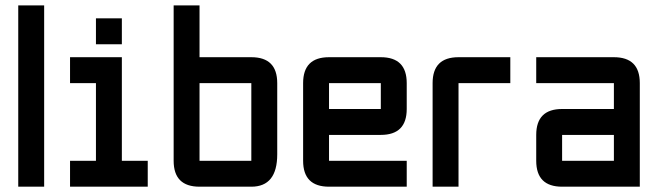

<svg xmlns="http://www.w3.org/2000/svg" viewBox="-20 -704 2481 724"><path d="M48.8 -683.6H146.5V0H48.8Z M341.8 -537.1V-634.8H439.5V-537.1ZM244.1 0V-97.7H341.8V-390.6H244.1V-488.3H439.5V-97.7H537.1V0Z M634.8 -683.6H732.4V-488.3H927.7Q1025.4 -488.3 1025.4 -390.6V-122.1Q1025.4 0 927.7 0H732.4Q634.8 0 634.8 -97.7ZM927.7 -390.6H732.4V-97.7H927.7Z M1220.7 -488.3H1416Q1513.7 -488.3 1513.7 -390.6V-293Q1513.7 -195.3 1416 -195.3H1220.7V-97.7H1513.7V0H1220.7Q1123 0 1123 -97.7V-390.6Q1123 -488.3 1220.7 -488.3ZM1416 -390.6H1220.7V-293H1416Z M1709 -488.3H1904.3V-390.6H1709V0H1611.3V-390.6Q1611.3 -488.3 1709 -488.3Z M2392.6 0H2099.6Q2002 0 2002 -97.7V-195.3Q2002 -293 2099.6 -293H2294.9V-390.6H2002V-488.3H2294.9Q2392.6 -488.3 2392.6 -390.6ZM2099.6 -97.7H2294.9V-195.3H2099.6Z"/></svg>

Font: BabelStone Runic Norse
Style: Regular
Weight: 400
Designer: Andrew West
Foundry: BabelStone
Version: Version 3.002 March 14, 2022